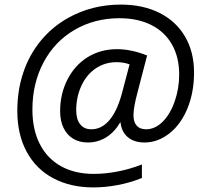

<svg xmlns="http://www.w3.org/2000/svg" viewBox="-20 -735 894 845"><path d="M97.2 -67.4Q56.2 -143.6 56.2 -247.1Q56.2 -337.4 82.5 -415.8Q108.9 -494.1 159.2 -555.4Q209.5 -616.7 279.8 -656.2Q384.8 -714.8 511.7 -714.8Q608.9 -714.8 681.9 -678.2Q754.9 -641.6 794.4 -574Q834 -506.3 834 -415.5Q834 -329.6 805.4 -259Q776.9 -188.5 725.6 -147.9Q674.3 -107.9 616.2 -107.9Q569.8 -107.9 542.2 -131.6Q514.6 -155.3 510.3 -196.8H509.3Q483.9 -153.3 447.3 -130.6Q410.6 -107.9 366.2 -107.9Q329.6 -107.9 302 -124.5Q274.4 -141.1 259.5 -172.4Q244.6 -203.6 244.6 -245.6Q244.6 -321.8 276.9 -385Q309.1 -448.2 365.7 -483.4Q422.9 -518.6 495.1 -518.6Q558.1 -518.6 627.4 -490.7L584.5 -325.7Q567.4 -261.7 567.4 -227.5Q567.4 -198.2 581.5 -182.1Q595.7 -166 622.6 -166Q662.1 -166 695.6 -199Q729 -231.9 749 -289.1Q768.6 -345.7 768.6 -406.7Q768.6 -483.4 736.8 -539.3Q705.1 -595.2 645.8 -625Q586.4 -654.8 505.9 -654.8Q396.5 -654.8 308.6 -603.8Q220.7 -552.7 171.9 -460.9Q122.6 -368.2 122.6 -252.9Q122.6 -165.5 154.8 -101.8Q187 -38.1 247.8 -3.9Q308.6 30.3 392.6 30.3Q443.4 30.3 497.8 19.8Q552.2 9.3 604.5 -11.2V48.3Q555.2 68.4 499.8 79.1Q444.3 89.8 390.1 89.8Q290 89.8 214.1 49.3Q138.2 8.8 97.2 -67.4ZM455.1 -199.2Q493.2 -238.3 516.1 -322.3L550.3 -451.7Q524.4 -461.4 492.7 -461.4Q442.4 -461.4 401.9 -434.3Q361.3 -407.2 338.4 -357.9Q315.4 -308.1 315.4 -250Q315.4 -210 332.8 -188Q350.1 -166 381.8 -166Q423.3 -166 455.1 -199.2Z"/></svg>

Font: Viking Open Sans
Style: Italic
Weight: 400
Italic angle: -12°
Foundry: Ascender Corporation
Version: Version 2.000